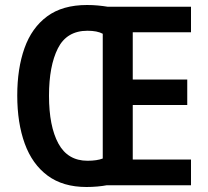

<svg xmlns="http://www.w3.org/2000/svg" viewBox="-20 -741 831 768"><path d="M328 -721Q351 -721 372 -719Q393 -717 411 -714H744V-612H511V-423H729V-321H511V-103H744V0H407Q392 3 370 5Q348 7 326 7Q232 7 170.5 -38.5Q109 -84 79 -166.5Q49 -249 49 -359Q49 -467 78 -548.5Q107 -630 168.5 -675.5Q230 -721 328 -721ZM330 -618Q247 -618 211.5 -547.5Q176 -477 176 -358Q176 -236 213.5 -167Q251 -98 330 -98Q368 -98 391 -107V-606Q369 -618 330 -618Z"/></svg>

Font: Noto Sans Hebrew Condensed SemiBold
Style: Regular
Weight: 600
Width: 3
Designer: Ben Nathan
Foundry: Google LLC
Version: Version 3.001; ttfautohint (v1.8.4.7-5d5b)